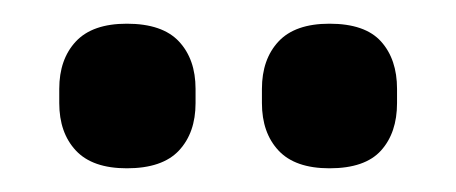

<svg xmlns="http://www.w3.org/2000/svg" viewBox="-20 -709 385 162"><path d="M87 -567Q58 -567 44 -582Q30 -597 30 -622V-634Q30 -659 44 -674Q58 -689 87 -689Q117 -689 131 -674Q145 -659 145 -634V-622Q145 -597 131 -582Q117 -567 87 -567ZM258 -567Q229 -567 215 -582Q201 -597 201 -622V-634Q201 -659 215 -674Q229 -689 258 -689Q288 -689 301.5 -674Q315 -659 315 -634V-622Q315 -597 301.5 -582Q288 -567 258 -567Z"/></svg>

Font: Sofia Sans Extra Cond
Style: Bold
Weight: 700
Width: 1
Designer: Botio Nikoltchev, Ani Petrova
Foundry: lettersoup
Version: Version 4.100; ttfautohint (v1.8.3)